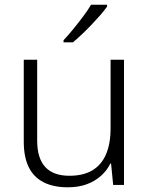

<svg xmlns="http://www.w3.org/2000/svg" viewBox="-20 -786 636 816"><path d="M507 -532V0H461L452 -91H449Q435 -62 409.5 -39Q384 -16 349 -3Q314 10 268 10Q207 10 165 -11.5Q123 -33 102 -76Q81 -119 81 -184V-532H138V-189Q138 -113 172.5 -76Q207 -39 275 -39Q334 -39 372.5 -62Q411 -85 430.5 -130Q450 -175 450 -242V-532ZM435 -758Q424 -742 407 -722.5Q390 -703 370 -682Q350 -661 329.5 -641.5Q309 -622 290 -606H250V-615Q269 -635 291 -662Q313 -689 334 -717Q355 -745 367 -766H435Z"/></svg>

Font: Noto Sans Khmer Light
Style: Regular
Weight: 300
Version: Version 2.003